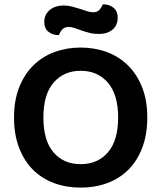

<svg xmlns="http://www.w3.org/2000/svg" viewBox="-20 -840 736 876"><path d="M652 -304Q652 -226 629 -166Q606 -106 565.5 -65.5Q525 -25 469 -4.5Q413 16 348 16Q283 16 227 -4.5Q171 -25 130.5 -65.5Q90 -106 67 -166Q44 -226 44 -304Q44 -382 67.5 -441.5Q91 -501 132 -541.5Q173 -582 228.5 -602.5Q284 -623 348 -623Q412 -623 467.5 -602.5Q523 -582 564 -541.5Q605 -501 628.5 -441.5Q652 -382 652 -304ZM519 -304Q519 -408 472.5 -462.5Q426 -517 348 -517Q271 -517 224.5 -463Q178 -409 178 -304Q178 -199 224 -145Q270 -91 348 -91Q426 -91 472.5 -145Q519 -199 519 -304ZM269 -815Q290 -815 309 -810Q328 -805 345 -799.5Q362 -794 377 -789Q392 -784 404 -784Q424 -784 434 -795.5Q444 -807 449 -820H454Q479 -820 498 -804.5Q517 -789 517 -760Q517 -724 493 -704.5Q469 -685 431 -685Q408 -685 388.5 -690Q369 -695 352 -701Q335 -707 320.5 -712Q306 -717 294 -717Q274 -717 264 -705.5Q254 -694 249 -680H245Q219 -680 200.5 -695.5Q182 -711 182 -740Q182 -759 189.5 -773Q197 -787 209.5 -796.5Q222 -806 237.5 -810.5Q253 -815 269 -815Z"/></svg>

Font: Baloo Thambi 2 SemiBold
Style: Regular
Weight: 600
Designer: Aadarsh Rajan and Ek Type
Foundry: Ek Type
Version: Version 1.640;hotconv 1.0.111;makeotfexe 2.5.65597; ttfautoh